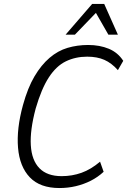

<svg xmlns="http://www.w3.org/2000/svg" viewBox="-20 -940 642 969"><path d="M280 9Q182 9 130.5 -45Q79 -99 71 -194.5Q63 -290 96 -410Q120 -497 154 -554.5Q188 -612 230 -648Q272 -684 321 -698.5Q370 -713 425 -713Q483 -713 529 -694Q575 -675 602 -633L575 -586Q543 -622 506.5 -638Q470 -654 420 -654Q361 -654 312.5 -630.5Q264 -607 226.5 -549.5Q189 -492 160 -392Q131 -283 135.5 -207Q140 -131 179 -91Q218 -51 291 -51Q344 -51 391.5 -68Q439 -85 485 -124L503 -73Q474 -46 438.5 -28Q403 -10 363 -0.5Q323 9 280 9ZM311 -765 445 -920H506L575 -765H527L464 -875L358 -765Z"/></svg>

Font: Nunito Sans 7pt Condensed Light
Style: Italic
Weight: 300
Width: 3
Italic angle: -9°
Designer: Vernon Adams
Foundry: Vernon Adams
Version: Version 3.101;gftools[0.9.27]